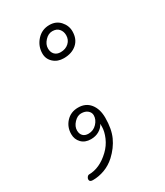

<svg xmlns="http://www.w3.org/2000/svg" viewBox="-150 -504 604 702"><g transform="rotate(-30 152.5 -153.5)"><path d="M238 -377Q238 -344 217 -325.5Q196 -307 162 -307Q136 -307 119 -322.5Q102 -338 102 -361Q102 -392 123 -415.5Q144 -439 176 -439Q204 -439 221 -420Q238 -401 238 -377ZM211 -376Q211 -392 201.5 -403Q192 -414 174 -414Q157 -414 143 -399Q129 -384 129 -367Q129 -351 138 -341.5Q147 -332 163 -332Q184 -332 197.5 -344.5Q211 -357 211 -376ZM184 -43Q184 4 169.5 36Q155 68 126 95Q105 114 80.5 123Q56 132 31 132Q17 132 17 122Q17 116 21 111.5Q25 107 28 107Q74 107 116 67Q136 48 146.5 23.5Q157 -1 157 -21V-33Q150 -19 135 -10Q120 -1 100 -1Q75 -1 60.5 -16Q46 -31 46 -53Q46 -83 65.5 -104Q85 -125 116 -125Q148 -125 166 -102.5Q184 -80 184 -43ZM152 -72Q152 -84 142 -92.5Q132 -101 115 -101Q99 -101 85 -86Q71 -71 71 -54Q71 -40 79 -31.5Q87 -23 102 -23Q123 -23 137.5 -38.5Q152 -54 152 -72Z"/></g></svg>

Font: Mali ExtraLight
Style: Italic
Weight: 275
Italic angle: -10°
Version: Version 1.000; ttfautohint (v1.6)